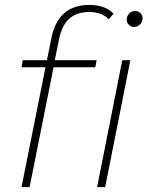

<svg xmlns="http://www.w3.org/2000/svg" viewBox="-20 -765 613 785"><path d="M68 0 166 -490H68L73 -519H172L190 -609Q217 -745 346 -745Q375 -745 401.5 -736Q428 -727 444 -709L425 -686Q396 -716 345 -716Q294 -716 263.5 -689Q233 -662 221 -603L204 -519H375L370 -490H199L101 0ZM377 0 480 -519H513L410 0ZM528 -655Q515 -655 506.5 -664Q498 -673 498 -685Q498 -699 508 -709.5Q518 -720 533 -720Q546 -720 554.5 -711Q563 -702 563 -690Q563 -676 553 -665.5Q543 -655 528 -655Z"/></svg>

Font: Montserrat ExtraLight
Style: Italic
Weight: 200
Italic angle: -11.3°
Designer: Julieta Ulanovsky
Foundry: Julieta Ulanovsky
Version: Version 9.000; ttfautohint (v1.8.4.7-5d5b)